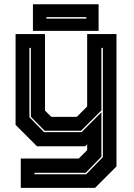

<svg xmlns="http://www.w3.org/2000/svg" viewBox="-20 -704 643 924"><path d="M158 0 55 -103V-540H196.5V-172L227 -141.5H349.5L399.5 -191.5V-540H540.5V97L437.5 200H80V59H359L399.5 18.5V-10L389.5 0ZM146 134.5H395L475 52V-473.5H468V-172.5L370 -75H194.5L128.5 -142V-473.5H121.5V-140L192 -68H372.5L468 -163.5V50L392.5 127.5H146ZM138.5 -555.5V-683.5H454.5V-555.5ZM203.5 -614.5H395.5V-621.5H203.5Z"/></svg>

Font: Tourney Thin ExtraBold
Style: Regular
Weight: 800
Version: Version 1.015